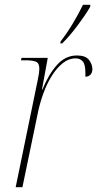

<svg xmlns="http://www.w3.org/2000/svg" viewBox="-20 -776 403 796"><path d="M136 -442Q143 -474 143 -492Q143 -514 129.5 -520Q116 -526 85 -526H67L69 -536H178L154 -405H156Q181 -467 216 -506.5Q251 -546 299 -546Q335 -546 349 -527.5Q363 -509 363 -489Q363 -475 355 -466.5Q347 -458 334 -458Q334 -462 334 -466Q334 -470 334 -474Q334 -509 323 -521.5Q312 -534 294 -534Q265 -534 240 -514Q215 -494 195 -462Q175 -430 161 -392Q147 -354 139 -318L73 0H45ZM231 -604Q256 -636 280 -675.5Q304 -715 324 -756H354V-748Q335 -715 302.5 -671.5Q270 -628 238 -596H230Z"/></svg>

Font: Noto Serif Display SemiCondensed Thin
Style: Italic
Weight: 100
Width: 4
Italic angle: -12°
Designer: Monotype Design Team
Foundry: Monotype Imaging Inc.
Version: Version 2.009